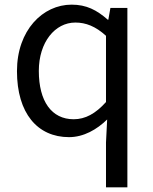

<svg xmlns="http://www.w3.org/2000/svg" viewBox="-20 -577 660 826"><path d="M436 229H528V-543H455L446 -492H444C396 -534 352 -557 288 -557C164 -557 53 -447 53 -271C53 -90 141 13 277 13C340 13 397 -20 441 -63L436 36ZM297 -64C202 -64 147 -141 147 -272C147 -396 217 -480 304 -480C349 -480 391 -464 436 -423V-138C391 -88 347 -64 297 -64Z"/></svg>

Font: Noto Sans KR
Style: Regular
Weight: 400
Designer: Ryoko NISHIZUKA 西塚涼子 (kana, bopomofo & ideographs); Paul D. Hunt (Latin, Greek & Cyrillic); Sandoll Communications 산돌커뮤니
Foundry: Adobe
Version: Version 2.004;hotconv 1.0.118;makeotfexe 2.5.65603